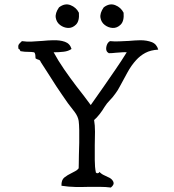

<svg xmlns="http://www.w3.org/2000/svg" viewBox="-20 -840 780 859"><path d="M688 -618Q654 -616 630.5 -603.5Q607 -591 589 -571Q567 -547 550 -515.5Q533 -484 516 -453Q508 -437 496 -421Q484 -404 471 -391Q458 -378 448 -362Q438 -345 425 -328.5Q412 -312 401 -303Q405 -280 405 -250.5Q405 -221 404 -190Q404 -156 404 -124Q404 -92 409 -68Q413 -64 418 -65Q423 -66 425 -71Q434 -61 447 -55.5Q460 -50 471 -44Q483 -37 487.5 -25.5Q492 -14 476 -1Q452 -4 427.5 -4Q403 -4 378 -4Q348 -3 317.5 -3.5Q287 -4 255 -9Q254 -35 268 -46Q282 -57 299 -65Q308 -70 317 -74.5Q326 -79 332 -87Q332 -95 332.5 -110.5Q333 -126 333 -146Q334 -172 334.5 -201.5Q335 -231 334.5 -257.5Q334 -284 332 -299Q329 -319 314 -339Q299 -359 284 -378Q271 -396 258 -415.5Q245 -435 232 -454Q214 -482 196.5 -509.5Q179 -537 162 -563Q160 -571 152 -573Q144 -575 139 -579Q139 -587 138 -594.5Q137 -602 133 -606Q127 -607 120.5 -607.5Q114 -608 107 -608Q99 -608 90.5 -608.5Q82 -609 72 -611Q70 -613 69 -616.5Q68 -620 63 -621Q60 -635 64 -641Q68 -647 74 -652Q77 -655 78 -656Q98 -653 122 -654Q146 -655 170 -657Q182 -658 194 -659Q206 -660 217 -660Q248 -661 270.5 -653Q293 -645 300 -621Q286 -611 264.5 -608.5Q243 -606 220 -606Q240 -569 266.5 -530.5Q293 -492 322 -454Q339 -433 355 -411.5Q371 -390 386 -370Q401 -391 415.5 -412Q430 -433 445 -454Q471 -492 497 -529.5Q523 -567 547 -606Q539 -607 526 -606Q513 -605 498 -604Q490 -603 482 -602.5Q474 -602 467 -602Q452 -610 455.5 -629.5Q459 -649 472 -656Q492 -654 513.5 -655Q535 -656 557 -657Q570 -658 583 -659Q596 -660 608 -660Q637 -660 659 -651.5Q681 -643 688 -618ZM333 -783Q336 -746 320 -730Q304 -714 284 -715Q265 -716 249 -728Q233 -740 229.5 -760.5Q226 -781 244 -807Q270 -827 295.5 -817Q321 -807 333 -783ZM533 -783Q536 -746 520 -730Q504 -714 484 -715Q465 -716 449 -728Q433 -740 429.5 -760.5Q426 -781 444 -807Q470 -827 495.5 -817Q521 -807 533 -783Z"/></svg>

Font: Yuji Syuku
Style: Regular
Weight: 400
Designer: Kataoka Yuji
Foundry: Kinuta Font Factory
Version: Version 3.002